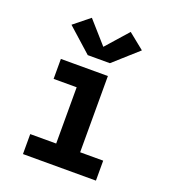

<svg xmlns="http://www.w3.org/2000/svg" viewBox="-142 -890 884 994"><g transform="rotate(20 300.0 -392.5)"><path d="M99 0V-110H242V-420H115V-530H374V-110H501V0ZM239 -596 220 -613 106 -715 193 -785 300 -664 407 -785 494 -715 361 -596Z"/></g></svg>

Font: Iosevka Slab XBdEx
Style: Regular
Weight: 800
Width: 7
Monospace: yes
Designer: Belleve Invis
Foundry: Belleve Invis
Version: Version 11.1.0; ttfautohint (v1.8.3)